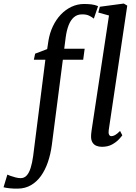

<svg xmlns="http://www.w3.org/2000/svg" viewBox="-134 -838 788 1109"><path d="M146 -604Q153.5 -648.5 171.8 -686.8Q190 -725 217.2 -753.8Q244.5 -782.5 279 -798.8Q313.5 -815 352 -815Q372.5 -815 393.2 -812.8Q414 -810.5 432.5 -802.5L408 -730.5Q398.5 -738.5 381.8 -747Q365 -755.5 339.5 -755Q312 -755 293 -738.5Q274 -722 262.5 -692.5Q251 -663 245.5 -622.5L237 -556.5H355L346.5 -493H229L165.5 -1.5Q158.5 52 142.8 98Q127 144 102.8 178Q78.5 212 45 231.5Q11.5 251 -31 251.5Q-55.5 252 -78.8 249.5Q-102 247 -113.5 243.5L-91.5 170.5Q-88 172.5 -74.5 177.5Q-61 182.5 -44.2 186.8Q-27.5 191 -15 191Q6 191 20 175.8Q34 160.5 43 132Q52 103.5 57.5 63.5L128 -493H61.5L69 -528L138.5 -554.5ZM494 -86.5Q491.5 -69.5 496 -60.5Q500.5 -51.5 509 -51.5Q518.5 -51.5 530 -57.5Q541.5 -63.5 559.5 -81.5L572.5 -56.5Q567 -48.5 552 -32.5Q537 -16.5 512.8 -3.2Q488.5 10 454.5 10Q437 10 422.5 4Q408 -2 399.8 -15.8Q391.5 -29.5 392 -52Q392 -56 392.5 -62.8Q393 -69.5 394 -76.2Q395 -83 395.5 -88L495.5 -748.5L434 -765.5L442.5 -799L581 -817.5L601 -805.5Z"/></svg>

Font: Merriweather 28pt
Style: Italic
Weight: 400
Italic angle: -7.8°
Version: Version 2.101